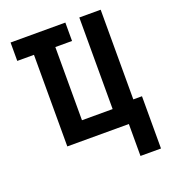

<svg xmlns="http://www.w3.org/2000/svg" viewBox="-125 -611 751 853"><g transform="rotate(-20 250.0 -184.5)"><path d="M393 151V0H102V-433H23V-520H282V-433H203V-87H348V-520H449V-96H490V151Z"/></g></svg>

Font: Iosevka Term Curly
Style: Bold
Weight: 700
Designer: Belleve Invis
Foundry: Belleve Invis
Version: Version 32.3.0